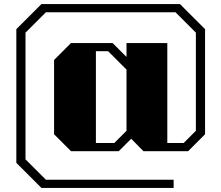

<svg xmlns="http://www.w3.org/2000/svg" viewBox="-20 -741 1085 941"><path d="M985 -598V-83L902 0H683L623 -61L562 0H328L245 -83V-447L328 -530H532L600 -462V-530H800V-40H880L940 -100V-581L840 -681H205L105 -581V40L205 140H831V180H183L60 57V-598L183 -721H862ZM600 -100V-400L510 -490H450V-40H540Z"/></svg>

Font: Kumar One
Style: Regular
Weight: 400
Designer: Parimal Parmar
Foundry: Indian Type Foundry
Version: Version 1.000;PS 1.000;hotconv 1.0.88;makeotf.lib2.5.647800